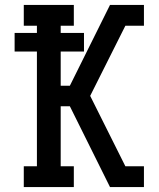

<svg xmlns="http://www.w3.org/2000/svg" viewBox="-20 -755 640 775"><path d="M76 0V-84H129V-547H39V-622H129V-651H76V-735H278V-651H225V-622H319V-547H225V-409H262L424 -735H561V-651H486L344 -368L486 -84H561V0H424L262 -326H225V-84H278V0Z"/></svg>

Font: Iosevka Curly Slab MdEx
Style: Regular
Weight: 500
Width: 7
Monospace: yes
Designer: Belleve Invis
Foundry: Belleve Invis
Version: Version 11.1.0; ttfautohint (v1.8.3)